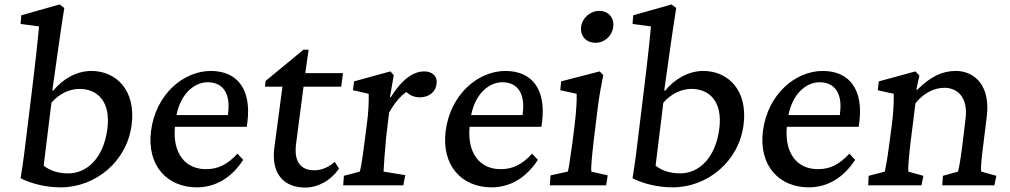

<svg xmlns="http://www.w3.org/2000/svg" viewBox="-20 -836 4554 866"><path d="M73 -32C122 -7 188 9 254 9C412 9 554 -109 574 -275C593 -428 505 -516 392 -516C326 -516 263 -480 220 -427L216 -428C243 -618 254 -701 270 -800L249 -816L76 -767L73 -728L156 -717C154 -687 138 -538 124 -427L100 -231C92 -163 86 -113 73 -32ZM177 -89 212 -373C248 -414 294 -435 339 -435C420 -435 481 -377 464 -253C447 -124 373 -54 288 -54C239 -54 203 -68 177 -89Z M868 9C950 9 1023 -32 1077 -115L1051 -143C1005 -93 963 -73 909 -73C815 -73 758 -145 769 -264H1093L1096 -286C1114 -430 1053 -515 933 -516C808 -517 682 -411 661 -244C642 -89 734 9 868 9ZM776 -317C796 -416 858 -465 917 -465C985 -465 1020 -415 1009 -327L1008 -317Z M1509 -76 1490 -106C1464 -83 1432 -68 1398 -68C1337 -68 1306 -105 1315 -184L1349 -445H1519L1527 -506H1357L1372 -612H1349L1178 -471L1175 -445H1254L1217 -167C1203 -49 1263 10 1357 10C1414 10 1473 -22 1509 -76Z M1528 0H1799L1808 -46L1710 -62C1711 -87 1716 -158 1722 -220L1735 -328C1759 -371 1785 -402 1813 -421C1830 -405 1850 -397 1874 -397C1912 -397 1945 -419 1949 -458C1954 -494 1928 -514 1893 -514C1852 -514 1799 -488 1743 -398L1739 -399L1756 -497L1741 -514L1577 -469L1572 -429L1643 -413C1644 -382 1642 -328 1635 -278L1623 -186C1614 -112 1606 -73 1603 -62L1531 -43Z M2197 9C2279 9 2352 -32 2406 -115L2380 -143C2334 -93 2292 -73 2238 -73C2144 -73 2087 -145 2098 -264H2422L2425 -286C2443 -430 2382 -515 2262 -516C2137 -517 2011 -411 1990 -244C1971 -89 2063 9 2197 9ZM2105 -317C2125 -416 2187 -465 2246 -465C2314 -465 2349 -415 2338 -327L2337 -317Z M2460 0H2714L2721 -45L2647 -62C2645 -74 2649 -125 2657 -194L2675 -342C2683 -405 2691 -448 2701 -497L2685 -514L2511 -469L2507 -429L2581 -413C2582 -382 2579 -328 2571 -266L2561 -186C2549 -99 2544 -70 2541 -62L2463 -45ZM2601 -715C2596 -674 2624 -643 2666 -643C2707 -643 2741 -674 2746 -715C2751 -755 2725 -787 2683 -787C2642 -787 2606 -755 2601 -715Z M2833 -32C2882 -7 2948 9 3014 9C3172 9 3314 -109 3334 -275C3353 -428 3265 -516 3152 -516C3086 -516 3023 -480 2980 -427L2976 -428C3003 -618 3014 -701 3030 -800L3009 -816L2836 -767L2833 -728L2916 -717C2914 -687 2898 -538 2884 -427L2860 -231C2852 -163 2846 -113 2833 -32ZM2937 -89 2972 -373C3008 -414 3054 -435 3099 -435C3180 -435 3241 -377 3224 -253C3207 -124 3133 -54 3048 -54C2999 -54 2963 -68 2937 -89Z M3628 9C3710 9 3783 -32 3837 -115L3811 -143C3765 -93 3723 -73 3669 -73C3575 -73 3518 -145 3529 -264H3853L3856 -286C3874 -430 3813 -515 3693 -516C3568 -517 3442 -411 3421 -244C3402 -89 3494 9 3628 9ZM3536 -317C3556 -416 3618 -465 3677 -465C3745 -465 3780 -415 3769 -327L3768 -317Z M3896 0H4136L4145 -43L4077 -62C4075 -78 4079 -124 4087 -194L4109 -370C4144 -414 4191 -440 4240 -440C4293 -440 4348 -403 4335 -300L4320 -177C4312 -114 4306 -80 4301 -62L4233 -43L4230 0H4465L4474 -43L4406 -62C4402 -76 4408 -128 4415 -183L4431 -313C4447 -450 4376 -516 4291 -516C4231 -516 4177 -491 4117 -431L4113 -432L4127 -495L4109 -514L3944 -469L3939 -429L4011 -413C4012 -382 4010 -328 4003 -277L3991 -186C3981 -110 3974 -76 3971 -62L3898 -43Z"/></svg>

Font: TPK Tissa Web Medium
Style: Italic
Weight: 500
Italic angle: -7°
Designer: Jacques Le Bailly, Suppakit Chalermlarp | Katatrad Co.,Ltd.
Foundry: Jacques Le Bailly, Cadson Demak Co.,Ltd.
Version: Version 5.000;Glyphs 3.1.2 (3151)